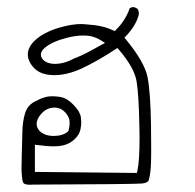

<svg xmlns="http://www.w3.org/2000/svg" viewBox="-20 -343 540 532"><path d="M167.5 22Q153.3 33.7 128.9 33.7Q103 33.7 88.9 19Q81.5 10.3 81.5 0Q81.5 -12.2 92.8 -25.9Q108.4 -44.9 131.3 -44.9Q147.5 -44.9 159.2 -33.2Q169.9 -22.5 172.4 -10.3Q172.9 -5.9 172.9 1Q172.9 7.8 169.4 20.5ZM397.9 119.1Q398.9 104.5 398.9 73.2Q398.9 42 398.4 2.9Q397 -86.9 388.9 -128.7Q380.9 -170.4 329.6 -232.9L324.7 -238.8L330.1 -244.1Q356.4 -272.5 363.8 -299.8Q364.7 -302.7 364.7 -305.7Q364.7 -313.5 360.8 -318.8L352.1 -323.2Q350.6 -323.2 348.6 -323.2Q343.3 -323.2 339.4 -320.3Q328.1 -287.1 301.8 -260.7L297.9 -256.8L292.5 -259.3Q276.4 -266.6 260.7 -270Q244.6 -273.9 214.4 -275.9Q210 -276.4 205.6 -276.4Q178.7 -276.4 145 -266.6Q99.6 -253.4 75.2 -229.5Q57.1 -211.4 57.1 -192.4Q57.1 -173.3 73.2 -155.8Q91.8 -134.8 130.9 -134.8Q166 -134.8 206.5 -153.3Q251 -174.3 299.3 -206.1L305.2 -210L310.1 -204.6Q352.5 -154.8 358.6 -116.9Q364.7 -79.1 366.2 8.8Q366.7 23.9 366.7 37.6Q366.7 102.1 360.8 129.9L359.4 136.2L76.7 133.3V58.1L85.9 59.1Q111.3 62.5 126.7 62.5Q142.1 62.5 151.4 60.5Q172.9 56.6 188 41.5Q200.7 28.8 203.1 14.6Q205.1 5.4 205.1 -2.9Q205.1 -11.2 203.9 -19Q202.6 -26.9 197.3 -35.6Q191.9 -44.4 182.6 -53.7Q164.1 -72.3 145 -74.7Q134.3 -76.2 125.7 -76.2Q117.2 -76.2 112.5 -75.4Q107.9 -74.7 106 -74Q104 -73.2 101.6 -72.5Q99.1 -71.8 96.7 -71Q94.2 -70.3 91.8 -69.1Q89.4 -67.9 86.4 -66.4Q81.1 -64 74.2 -60.5Q55.7 -49.8 49.3 -28.8Q42.5 -5.4 42 21.7Q41.5 48.8 40.5 79.6Q39.6 110.4 39.6 122.3Q39.6 134.3 40.5 142.6Q42 161.1 45.4 164.6Q49.8 168.9 63 168.9Q66.9 168.9 72.8 168.5H73.2Q350.1 167.5 372.6 165.5Q389.2 164.1 392.1 156.2Q396 144 397.9 119.1ZM186 -181.2H186.5Q186 -181.2 186 -181.2ZM131.8 -166Q111.3 -166 99.6 -177.2Q93.3 -184.1 93.3 -191.9Q93.3 -201.2 104 -210.4Q124.5 -228 165.5 -238.3Q189.5 -244.6 210.9 -244.6Q229.5 -244.6 243.2 -239.3Q252 -236.3 259.3 -231.4L271 -224.1Q241.2 -207.5 222.7 -197.8Q204.1 -188 186 -181.2Q157.7 -166 131.8 -166Z"/></svg>

Font: NaikaiFont
Style: Light
Weight: 300
Version: Version 1.89